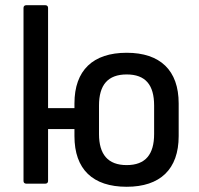

<svg xmlns="http://www.w3.org/2000/svg" viewBox="-20 -703 762 735"><path d="M80 0H154C160 0 164 -4 164 -10V-209H265V-182C265 -55 335 12 465 12C593 12 664 -55 664 -182V-307C664 -434 593 -501 465 -501C336 -501 265 -434 265 -307V-289H164V-673C164 -679 160 -683 154 -683H80C74 -683 70 -679 70 -673V-10C70 -4 74 0 80 0ZM465 -71C393 -71 359 -112 359 -190V-299C359 -378 393 -418 465 -418C537 -418 570 -378 570 -299V-190C570 -112 537 -71 465 -71Z"/></svg>

Font: Sofia Sans Cond SemiBold
Style: Regular
Weight: 600
Width: 3
Designer: Botio Nikoltchev, Ani Petrova
Foundry: lettersoup
Version: Version 4.100